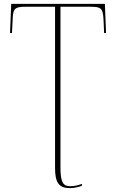

<svg xmlns="http://www.w3.org/2000/svg" viewBox="-20 -734 603 994"><path d="M343 240C365 240 386 234 404 228V218C385 225 367 230 343 230C306 230 293 208 293 132V-699H450C502 -699 513 -692 516 -632L519 -563H529L523 -714H38L32 -563H42L46 -643C48 -692 62 -699 112 -699H265V136C265 213 286 240 343 240Z"/></svg>

Font: Noto Serif Display Thin
Style: Regular
Weight: 100
Designer: Monotype Design Team
Foundry: Monotype Imaging Inc.
Version: Version 2.009